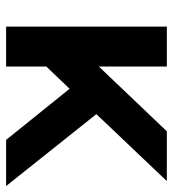

<svg xmlns="http://www.w3.org/2000/svg" viewBox="12 -592 579 644"><g transform="rotate(90 302.0 -269.5)"><path d="M586.9 -539.1H419.9L202.6 -311V-539.1H68.8V0H202.6V-134.8L277.3 -212.9L448.7 0H603.5L362.3 -302.7Z"/></g></svg>

Font: Winston SemiBold
Style: Regular
Weight: 600
Designer: Vernon Adams, Kim Jin-seong, David Berlow, Cristiano Sobral
Foundry: The Winston Project Authors
Version: Version 3.004